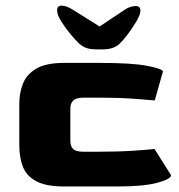

<svg xmlns="http://www.w3.org/2000/svg" viewBox="-20 -676 650 696"><path d="M213 0Q147 0 111.5 -19Q76 -38 63 -71.5Q50 -105 50 -149V-300Q50 -340 63.5 -373.5Q77 -407 112 -427.5Q147 -448 213 -448H341Q456 -448 510 -438Q564 -428 571 -418L541 -312Q520 -314 465 -318Q410 -322 344 -322H283Q257 -322 246 -312Q235 -302 235 -282V-166Q235 -146 245 -136Q255 -126 283 -126H334Q408 -126 461.5 -129.5Q515 -133 540 -136L600 -41Q600 -27 550.5 -13.5Q501 0 403 0ZM187 -638Q187 -622 202.5 -597.5Q218 -573 237 -550.5Q256 -528 267 -518Q278 -508 292 -502.5Q306 -497 331 -497H351Q375 -497 390 -503Q405 -509 414 -518Q425 -528 442.5 -551Q460 -574 474.5 -598.5Q489 -623 489 -638Q489 -655 470 -654Q451 -653 434 -642L341 -580L242 -642Q221 -655 204 -655.5Q187 -656 187 -638Z"/></svg>

Font: Goldman
Style: Bold
Weight: 700
Designer: Jaikishan Patel
Version: Version 1.000; ttfautohint (v1.8.3)